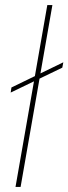

<svg xmlns="http://www.w3.org/2000/svg" viewBox="-20 -735 269 755"><path d="M22 -371 25 -391 229 -490 225 -469ZM41 0 166 -715H186L61 0Z"/></svg>

Font: DM Sans 28pt Thin
Style: Italic
Weight: 250
Italic angle: -10°
Version: Version 4.004;gftools[0.9.30]